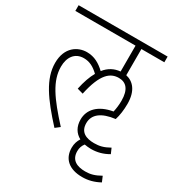

<svg xmlns="http://www.w3.org/2000/svg" viewBox="-184 -742 948 1022"><g transform="rotate(30 289.5 -230.5)"><path d="M164 -428C109 -428 45 -391 45 -294C45 -196 109 -108 215 8L242 -13C137 -128 82 -204 82 -292C82 -349 110 -392 166 -392C201 -392 229 -377 258 -349C241 -319 228 -282 218 -235L254 -225C283 -361 328 -394 380 -394C424 -394 452 -365 452 -296C452 -270 449 -247 444 -225C356 -210 313 -161 313 -101C313 -57 332 -26 365 -8C354 9 347 29 347 53C347 122 394 161 473 161C510 161 544 152 579 133L565 100C529 120 505 127 472 127C423 127 382 110 382 54C382 34 388 18 399 4C411 6 425 8 439 8C476 8 511 -1 545 -21L531 -53C495 -33 471 -27 438 -27C390 -27 349 -43 349 -99C349 -153 392 -186 474 -196C483 -224 488 -260 488 -297C488 -377 452 -416 406 -426V-587H547V-622H0V-587H370V-428C334 -425 302 -409 277 -377C244 -408 210 -428 164 -428Z"/></g></svg>

Font: Noto Sans Devanagari UI Condensed ExtraLight
Style: Regular
Weight: 200
Width: 3
Designer: Jelle Bosma - Monotype Design Team
Foundry: Monotype Imaging Inc.
Version: Version 2.004